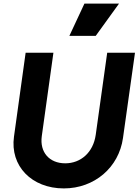

<svg xmlns="http://www.w3.org/2000/svg" viewBox="-20 -1039 773 1071"><path d="M336 12C507 12 643 -105 666 -269L733 -745H578L514 -287C500 -188 430 -128 344 -128C255 -128 201 -190 213 -279L278 -745H123L58 -277C35 -113 157 12 336 12ZM367 -839H514L644 -1019H451Z"/></svg>

Font: Mluvka ExtraBold
Style: Italic
Weight: 800
Italic angle: -8°
Designer: Modified by Jiří Krblich, Original typeface by Gumpita Rahayu
Foundry: Gumpita Rahayu & Jiří Krblich
Version: Version 2.000;Glyphs 3.1.1 (3134)